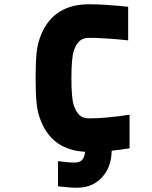

<svg xmlns="http://www.w3.org/2000/svg" viewBox="-20 -697 707 894"><path d="M173.8 -541Q233.1 -677.1 394.5 -677.1Q468.1 -677.1 576.8 -665.4V-509.1Q466.8 -520.8 394.5 -520.8Q366.5 -520.8 350.3 -505.9Q334 -490.9 323.6 -460.3Q312.5 -426.4 312.5 -333.3Q312.5 -240.2 323.6 -206.4Q334 -175.8 350.3 -160.8Q366.5 -145.8 394.5 -145.8Q470.7 -145.8 583.3 -162.8V-6.5Q534.5 1.3 500 4.6Q498.7 71.6 466.1 115.2Q419.9 177.1 339.8 177.1Q305.3 177.1 250 170.6V53.4Q297.5 59.9 326.8 59.9Q357.4 59.9 368.5 39.1Q374.3 27.3 376.3 9.8Q229.2 2 173.8 -125.7Q155.6 -166.7 150.7 -213.5Q145.8 -260.4 145.8 -333.3Q145.8 -406.2 150.7 -453.1Q155.6 -500 173.8 -541Z"/></svg>

Font: Monoid
Style: Bold
Weight: 700
Width: 4
Designer: Andreas Larsen (@larsenwork)
Version: Version 0.61